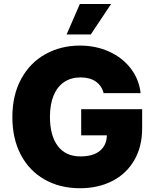

<svg xmlns="http://www.w3.org/2000/svg" viewBox="-20 -949 789 978"><path d="M390.6 -554.7Q341.8 -554.7 306.6 -531Q271.5 -507.3 252.9 -462.2Q234.4 -417 234.4 -354.5Q234.4 -258.3 274.4 -205.3Q314.5 -152.3 389.6 -152.3Q454.6 -152.3 489 -180.9Q523.4 -209.5 524.4 -259.8H393.6V-392.6H704.1V-295.9Q704.1 -201.7 663.8 -132.6Q623.5 -63.5 551.8 -26.9Q480 9.8 387.7 9.8Q285.6 9.8 207.5 -34.4Q129.4 -78.6 86.2 -160.4Q43 -242.2 43 -352.5Q43 -465.3 88.4 -547.9Q133.8 -630.4 212.2 -673.6Q290.5 -716.8 386.7 -716.8Q468.8 -716.8 536.6 -685.8Q604.5 -654.8 646.5 -599.6Q688.5 -544.4 696.3 -474.6H507.8Q498 -512.7 467.8 -533.7Q437.5 -554.7 390.6 -554.7ZM386.7 -928.7H545.9L442.4 -773.4H319.3Z"/></svg>

Font: Pretendard Std Black
Style: Regular
Weight: 900
Designer: Base glyphs from Inter by Rasmus Andersson; Hangeul glyphs from Noto Sans CJK(Source Han Sans) by Jang Soo-young and Kan
Foundry: Kil Hyung-jin
Version: Version 1.309